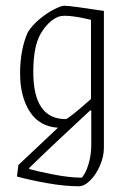

<svg xmlns="http://www.w3.org/2000/svg" viewBox="-20 -472 438 669"><path d="M39 143 44 103 182 -27Q117 -31 83.5 -83.5Q50 -136 50 -216Q50 -299 77 -360Q93 -385 118.5 -406Q144 -427 168.5 -439.5Q193 -452 204 -452Q225 -452 342 -434V44Q342 73 328.5 104.5Q315 136 294.5 156.5Q274 177 254 177Q205 177 143.5 166Q82 155 39 143ZM297 -127V-403Q237 -417 208 -417Q191 -417 182 -413Q148 -399 122 -355Q96 -311 96 -221Q96 -57 209 -57Q218 -57 297 -127ZM298 30V-86L295 -88Q245 -42 183.5 16Q122 74 82 113V117Q110 125 166 136Q222 147 264 147Q267 147 275.5 132Q284 117 291 90.5Q298 64 298 30Z"/></svg>

Font: Grenze ExtraLight
Style: Regular
Weight: 275
Designer: Renata Polastri
Foundry: Omnibus-Type
Version: Version 1.002; ttfautohint (v1.8)